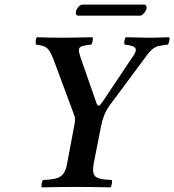

<svg xmlns="http://www.w3.org/2000/svg" viewBox="-20 -808 753 830"><path d="M386.2 -106.9Q379.4 -72.8 384.8 -56.9Q390.1 -41 411.1 -36.1Q427.2 -31.2 462.9 -29.8Q465.8 -25.4 463.6 -13.7Q461.4 -2 457 2Q363.3 0 313 0Q254.9 0 161.1 2Q158.2 -2.9 159.9 -14.2Q161.6 -25.4 166 -29.8Q198.2 -31.2 215.8 -35.2Q236.8 -39.6 248 -50.5Q259.3 -61.5 266.1 -83Q267.6 -88.4 268.8 -94.5Q270 -100.6 271.5 -108.4Q272.9 -116.2 273.9 -121.1L299.8 -258.8Q304.2 -278.3 304.2 -289.1Q304.2 -291.5 303.7 -296.4Q303.2 -301.3 303.2 -303.2Q301.8 -307.6 298.3 -316.7Q294.9 -325.7 293 -331.1L212.9 -546.9Q198.7 -584 186.5 -596.9Q174.3 -609.9 149.9 -612.8Q147.9 -613.3 143.1 -614Q138.2 -614.7 136.2 -615.2Q133.3 -619.1 134.3 -630.9Q135.3 -642.6 139.2 -647Q189 -645 247.1 -645Q292 -645 379.9 -647Q382.8 -643.6 380.6 -631.1Q378.4 -618.7 374 -615.2Q358.9 -614.3 339.8 -609.9Q325.2 -606.4 322 -597.7Q318.8 -588.9 324.2 -574.2Q324.7 -572.3 325.7 -568.6Q326.7 -564.9 327.1 -563L397.9 -359.9Q402.8 -348.6 411.1 -352.1Q416.5 -360.4 424.8 -370.1L557.1 -567.9Q579.6 -600.1 551.8 -608.9Q536.6 -613.8 519 -615.2Q516.1 -618.7 517.8 -631.1Q519.5 -643.6 523.9 -647Q600.1 -645 625 -645Q653.3 -645 710.9 -647Q714.4 -643.1 711.9 -631.1Q709.5 -619.1 705.1 -615.2Q689.5 -613.8 676.8 -610.8Q656.7 -608.9 642.8 -598.6Q628.9 -588.4 611.8 -564.9L455.1 -354Q428.7 -318.8 418 -268.1ZM584 -740.2H319.8Q312 -740.2 309.3 -745.1Q306.6 -750 308.1 -756.8Q309.6 -767.1 318.6 -777.6Q327.6 -788.1 336.9 -788.1H602.1Q608.9 -788.1 611.8 -783Q614.7 -777.8 613.8 -772Q611.3 -761.2 602.3 -750.7Q593.3 -740.2 584 -740.2Z"/></svg>

Font: Common Serif SemiBold
Style: Italic
Weight: 600
Italic angle: -12°
Designer: Philipp H. Poll, Khaled Hosny
Foundry: Stefan Peev, Context Ltd.
Version: Version 1.026